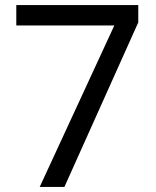

<svg xmlns="http://www.w3.org/2000/svg" viewBox="-20 -734 612 754"><path d="M136 0 429 -634H44V-714H523V-646L233 0Z"/></svg>

Font: Noto Sans Nushu
Style: Regular
Weight: 400
Designer: Lisa Huang
Foundry: Lisa Huang
Version: Version 1.003; ttfautohint (v1.8.4.7-5d5b)